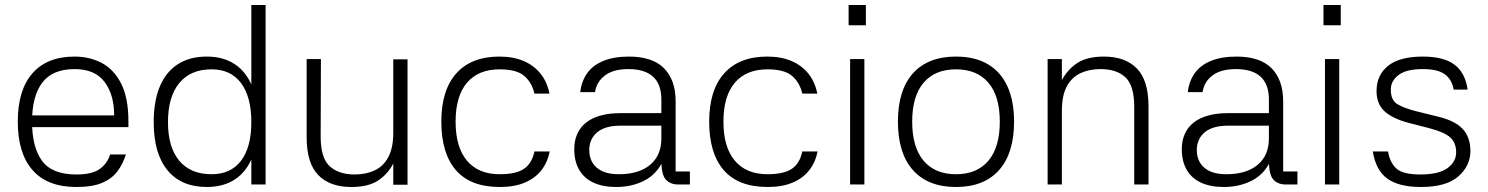

<svg xmlns="http://www.w3.org/2000/svg" viewBox="-20 -737 5944 767"><path d="M71 -276H436Q436 -359 397.5 -410Q359 -461 278 -461Q190 -461 149 -407Q108 -353 108 -251Q108 -149 148 -94.5Q188 -40 285 -40Q348 -40 378.5 -62Q409 -84 420 -120H483Q471 -82 449 -52.5Q427 -23 388 -6.5Q349 10 285 10Q169 10 110 -57.5Q51 -125 51 -251Q51 -377 109.5 -444Q168 -511 278 -511Q337 -511 385.5 -486Q434 -461 463.5 -404Q493 -347 493 -251V-229H70Z M984 -717H1041V0H984ZM806 10Q704 10 649 -57Q594 -124 594 -249Q594 -333 618.5 -391.5Q643 -450 690.5 -480.5Q738 -511 806 -511Q872 -511 918 -480.5Q964 -450 987.5 -391.5Q1011 -333 1011 -249Q1011 -166 987.5 -108Q964 -50 918 -20Q872 10 806 10ZM825 -41Q902 -41 943 -95Q984 -149 984 -249Q984 -350 943 -405Q902 -460 825 -460Q741 -460 696 -405Q651 -350 651 -249Q651 -149 696 -95Q741 -41 825 -41Z M1551 -500H1608V1H1551V-84Q1529 -41 1490 -15.5Q1451 10 1383 10Q1298 10 1251.5 -37.5Q1205 -85 1205 -188V-501H1262L1261 -191Q1261 -106 1297 -73Q1333 -40 1397 -40Q1441 -40 1476 -56Q1511 -72 1531 -109Q1551 -146 1551 -207Z M1977 10Q1859 10 1801 -57.5Q1743 -125 1743 -251Q1743 -377 1803 -444Q1863 -511 1975 -511Q2031 -511 2072.5 -493Q2114 -475 2140 -442Q2166 -409 2175 -363H2115Q2105 -407 2074.5 -433.5Q2044 -460 1976 -460Q1891 -460 1845.5 -406.5Q1800 -353 1800 -251Q1800 -149 1845.5 -95Q1891 -41 1976 -41Q2041 -41 2073 -62.5Q2105 -84 2115 -132H2176Q2168 -90 2143.5 -58Q2119 -26 2077.5 -8Q2036 10 1977 10Z M2736 0H2689Q2658 0 2640 -19.5Q2622 -39 2622 -96H2629Q2604 -41 2554 -15.5Q2504 10 2442 10Q2388 10 2350.5 -7.5Q2313 -25 2293.5 -59Q2274 -93 2274 -141Q2274 -175 2286 -202Q2298 -229 2321.5 -247.5Q2345 -266 2379.5 -275.5Q2414 -285 2458 -285H2622V-340Q2622 -400 2589 -430.5Q2556 -461 2490 -461Q2430 -461 2396.5 -435.5Q2363 -410 2357 -369H2298Q2303 -413 2326 -445Q2349 -477 2391 -494Q2433 -511 2493 -511Q2539 -511 2574 -499.5Q2609 -488 2632 -465Q2655 -442 2667 -409Q2679 -376 2679 -332V-52H2736ZM2334 -142Q2333 -94 2363.5 -67.5Q2394 -41 2452 -41Q2532 -41 2577 -78.5Q2622 -116 2622 -184V-235H2459Q2399 -235 2367.5 -210Q2336 -185 2334 -142Z M3047 10Q2929 10 2871 -57.5Q2813 -125 2813 -251Q2813 -377 2873 -444Q2933 -511 3045 -511Q3101 -511 3142.5 -493Q3184 -475 3210 -442Q3236 -409 3245 -363H3185Q3175 -407 3144.5 -433.5Q3114 -460 3046 -460Q2961 -460 2915.5 -406.5Q2870 -353 2870 -251Q2870 -149 2915.5 -95Q2961 -41 3046 -41Q3111 -41 3143 -62.5Q3175 -84 3185 -132H3246Q3238 -90 3213.5 -58Q3189 -26 3147.5 -8Q3106 10 3047 10Z M3433 -501V0H3376V-501ZM3370 -717H3439V-636H3370Z M3799 10Q3687 10 3627 -57.5Q3567 -125 3567 -251Q3567 -377 3627 -444Q3687 -511 3799 -511Q3874 -511 3925.5 -481Q3977 -451 4004 -393Q4031 -335 4031 -251Q4031 -125 3971 -57.5Q3911 10 3799 10ZM3799 -41Q3883 -41 3928.5 -95Q3974 -149 3974 -251Q3974 -353 3928.5 -406.5Q3883 -460 3799 -460Q3715 -460 3669.5 -406.5Q3624 -353 3624 -251Q3624 -149 3669.5 -95Q3715 -41 3799 -41Z M4222 0H4165V-501H4222V-417Q4245 -460 4284 -485.5Q4323 -511 4390 -511Q4475 -511 4521.5 -463.5Q4568 -416 4568 -313V0H4511V-310Q4511 -395 4476 -428Q4441 -461 4376 -461Q4332 -461 4297 -445Q4262 -429 4242 -392.5Q4222 -356 4222 -294Z M5163 0H5116Q5085 0 5067 -19.5Q5049 -39 5049 -96H5056Q5031 -41 4981 -15.5Q4931 10 4869 10Q4815 10 4777.5 -7.5Q4740 -25 4720.5 -59Q4701 -93 4701 -141Q4701 -175 4713 -202Q4725 -229 4748.5 -247.5Q4772 -266 4806.5 -275.5Q4841 -285 4885 -285H5049V-340Q5049 -400 5016 -430.5Q4983 -461 4917 -461Q4857 -461 4823.5 -435.5Q4790 -410 4784 -369H4725Q4730 -413 4753 -445Q4776 -477 4818 -494Q4860 -511 4920 -511Q4966 -511 5001 -499.5Q5036 -488 5059 -465Q5082 -442 5094 -409Q5106 -376 5106 -332V-52H5163ZM4761 -142Q4760 -94 4790.5 -67.5Q4821 -41 4879 -41Q4959 -41 5004 -78.5Q5049 -116 5049 -184V-235H4886Q4826 -235 4794.5 -210Q4763 -185 4761 -142Z M5330 -501V0H5273V-501ZM5267 -717H5336V-636H5267Z M5787 -379Q5780 -420 5751.5 -440.5Q5723 -461 5664 -461Q5598 -461 5567 -437.5Q5536 -414 5536 -379Q5536 -337 5562 -321Q5588 -305 5640 -292L5725 -271Q5792 -255 5823 -222Q5854 -189 5854 -133Q5854 -75 5806 -32.5Q5758 10 5656 10Q5568 10 5522 -23.5Q5476 -57 5464 -132H5525Q5532 -88 5558 -64Q5584 -40 5654 -40Q5728 -40 5762.5 -65.5Q5797 -91 5797 -128Q5797 -167 5773.5 -188Q5750 -209 5693 -224L5608 -246Q5543 -263 5511 -292.5Q5479 -322 5479 -373Q5479 -437 5525 -474Q5571 -511 5664 -511Q5747 -511 5790 -479Q5833 -447 5843 -379Z"/></svg>

Font: 42dot Sans Light
Style: Regular
Weight: 300
Designer: 42dot
Version: Version 1.000